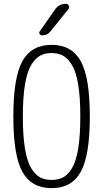

<svg xmlns="http://www.w3.org/2000/svg" viewBox="-20 -975 540 1005"><path d="M310.1 -683.6Q285.2 -697.3 250 -697.3Q214.8 -697.3 189.9 -683.6Q165 -669.9 143.6 -635.3Q122.1 -600.6 110.8 -533.2Q99.6 -465.8 99.6 -364.7Q99.6 -263.7 110.8 -196.3Q122.1 -128.9 143.6 -94.2Q165 -59.6 189.9 -46.4Q214.8 -33.2 250 -33.2Q285.2 -33.2 310.1 -46.4Q335 -59.6 356.4 -94.2Q377.9 -128.9 389.2 -196.3Q400.4 -263.7 400.4 -364.7Q400.4 -465.8 389.2 -533.2Q377.9 -600.6 356.4 -635.3Q335 -669.9 310.1 -683.6ZM402.8 -75.7Q355.5 9.8 250 9.8Q144.5 9.8 97.2 -75.7Q49.8 -161.1 49.8 -365.2Q49.8 -569.3 97.2 -654.8Q144.5 -740.2 250 -740.2Q355.5 -740.2 402.8 -654.8Q450.2 -569.3 450.2 -365.2Q450.2 -161.1 402.8 -75.7ZM267.6 -924.8Q289.1 -955.1 325.2 -955.1Q335.9 -955.1 340.3 -944.8Q344.7 -934.6 337.9 -926.8L243.2 -809.6Q228.5 -790 200.2 -790Q192.4 -790 187.5 -797.4Q182.6 -804.7 188.5 -811.5Z"/></svg>

Font: Rounded-X Mgen+ 1mn light
Style: Regular
Weight: 200
Designer: [Source Han Sans]
Ryoko NISHIZUKA  (kana & ideographs); Paul D. Hunt (Latin, Greek & Cyrillic); Wenlong ZHANG  (bopomofo
Version: Version 1.059.20150602